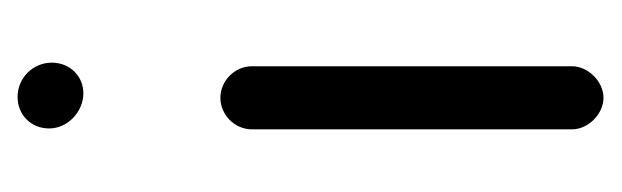

<svg xmlns="http://www.w3.org/2000/svg" viewBox="-258 -410 690 213"><g transform="rotate(90 86.5 -304.0)"><path d="M124 -239V-594C124 -612 107 -629 89 -629C71 -629 54 -612 54 -594V-239C54 -220 70 -204 89 -204C108 -204 124 -220 124 -239ZM50 -17C50 4 67 21 88 21C108 21 123 6 123 -14C123 -35 104 -52 84 -52C65 -52 50 -37 50 -17Z"/></g></svg>

Font: Electronic
Style: Bd
Weight: 700
Version: Version 1.011